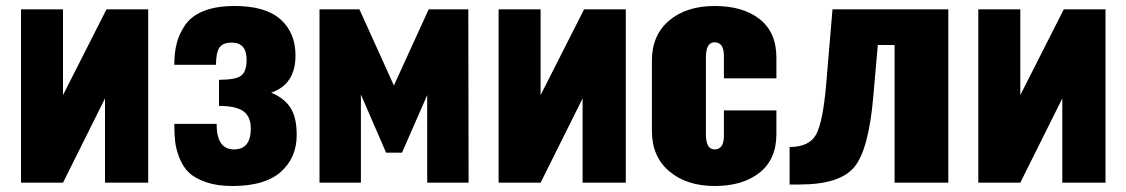

<svg xmlns="http://www.w3.org/2000/svg" viewBox="-20 -609 3754 640"><path d="M50 0V-578H190V-292L335 -578H474V0H330V-281L190 0Z M755 11Q704 11 667.5 -1.5Q631 -14 611 -32.5Q591 -51 579 -80.5Q567 -110 564 -135.5Q561 -161 561 -196H702Q702 -111 760 -111Q816 -111 816 -181Q816 -220 791.5 -238Q767 -256 710 -256V-343Q766 -343 784 -357Q802 -371 802 -409Q802 -467 753 -467Q723 -467 711.5 -450.5Q700 -434 700 -393H561Q561 -433 569 -464.5Q577 -496 597.5 -526Q618 -556 659.5 -572.5Q701 -589 762 -589Q865 -589 915 -544.5Q965 -500 965 -424Q965 -328 884 -300Q926 -283 947.5 -251Q969 -219 969 -159Q969 -83 916 -36Q863 11 755 11Z M1045 0V-578H1178L1293 -324L1409 -578H1541L1542 0H1404V-292L1320 -100H1267L1183 -294V0Z M1642 0V-578H1782V-292L1927 -578H2066V0H1922V-281L1782 0Z M2362 11Q2269 11 2211 -38Q2153 -87 2153 -172V-407Q2153 -492 2210.5 -540.5Q2268 -589 2362 -589Q2457 -589 2512.5 -545Q2568 -501 2568 -417V-348H2393V-423Q2393 -468 2362 -468Q2333 -468 2333 -418V-161Q2333 -111 2362 -111Q2393 -111 2393 -156V-241H2568V-162Q2568 -78 2512 -33.5Q2456 11 2362 11Z M2612 6V-119Q2677 -119 2700 -160Q2723 -201 2734 -329L2755 -578H3141V0H2962V-459H2906L2891 -288Q2876 -111 2828 -52.5Q2780 6 2645 6Z M3241 0V-578H3381V-292L3526 -578H3665V0H3521V-281L3381 0Z"/></svg>

Font: Oswald Heavy
Style: Regular
Weight: 400
Designer: Vernon Adams
Foundry: Vernon Adams
Version: Version 4.101